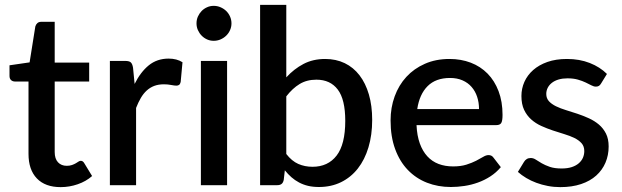

<svg xmlns="http://www.w3.org/2000/svg" viewBox="-20 -760 2554 788"><path d="M229 8Q165.5 8 131.2 -27.8Q97 -63.5 97 -128.5V-425.5H41Q32 -425.5 25.5 -431.2Q19 -437 19 -448.5V-492L101.5 -504L125 -651.5Q127.5 -660 133.5 -665.2Q139.5 -670.5 149.5 -670.5H204.5V-503H346V-425.5H204.5V-136Q204.5 -108.5 218 -94Q231.5 -79.5 254 -79.5Q266.5 -79.5 275.5 -82.8Q284.5 -86 291 -89.8Q297.5 -93.5 302.2 -96.8Q307 -100 311.5 -100Q320.5 -100 326 -90L358 -37.5Q333 -15.5 299 -3.8Q265 8 229 8Z M532.5 -415.5Q556.5 -464 590.5 -491.8Q624.5 -519.5 672 -519.5Q688.5 -519.5 703 -515.8Q717.5 -512 729 -504.5L721.5 -423.5Q719.5 -415 715.2 -411.8Q711 -408.5 704 -408.5Q696.5 -408.5 682.5 -411.2Q668.5 -414 653 -414Q630.5 -414 613.2 -407.5Q596 -401 582.2 -388.5Q568.5 -376 558 -358Q547.5 -340 538.5 -317V0H431V-510H493.5Q510.5 -510 517 -503.8Q523.5 -497.5 526 -482Z M912 -510V0H804.5V-510ZM930 -664Q930 -649.5 924.2 -636.5Q918.5 -623.5 908.5 -613.8Q898.5 -604 885.2 -598.2Q872 -592.5 857 -592.5Q842.5 -592.5 829.8 -598.2Q817 -604 807.5 -613.8Q798 -623.5 792.2 -636.5Q786.5 -649.5 786.5 -664Q786.5 -679 792.2 -692Q798 -705 807.5 -714.8Q817 -724.5 829.8 -730.2Q842.5 -736 857 -736Q872 -736 885.2 -730.2Q898.5 -724.5 908.5 -714.8Q918.5 -705 924.2 -692Q930 -679 930 -664Z M1155 -128Q1177.5 -99 1204.2 -87.2Q1231 -75.5 1262.5 -75.5Q1326 -75.5 1361.5 -121.5Q1397 -167.5 1397 -264Q1397 -352 1366.2 -392.5Q1335.5 -433 1278.5 -433Q1239 -433 1209.8 -415.2Q1180.5 -397.5 1155 -364.5ZM1155 -442.5Q1186.5 -477 1225.5 -497.5Q1264.5 -518 1314.5 -518Q1359 -518 1394.8 -500.8Q1430.5 -483.5 1455.5 -451Q1480.5 -418.5 1494 -372.2Q1507.5 -326 1507.5 -268Q1507.5 -206 1492.2 -155.2Q1477 -104.5 1448.5 -68.2Q1420 -32 1379.5 -12.2Q1339 7.5 1289 7.5Q1264.5 7.5 1244.5 2.8Q1224.5 -2 1207.5 -11Q1190.5 -20 1176.2 -32.5Q1162 -45 1149 -61L1144.5 -21.5Q1142 -10 1135.5 -5Q1129 0 1117.5 0H1047.5V-740H1155Z M1946 -312.5Q1946 -339.5 1938.2 -362.8Q1930.5 -386 1915.5 -403.2Q1900.5 -420.5 1878.2 -430.2Q1856 -440 1827 -440Q1768.5 -440 1735 -406.5Q1701.5 -373 1692.5 -312.5ZM1689.5 -246.5Q1691.5 -203 1703 -171.2Q1714.5 -139.5 1733.8 -118.5Q1753 -97.5 1779.8 -87.2Q1806.5 -77 1839.5 -77Q1871 -77 1894 -84.2Q1917 -91.5 1934 -100.2Q1951 -109 1963 -116.2Q1975 -123.5 1985 -123.5Q1998 -123.5 2005 -113.5L2035.5 -74Q2016.5 -51.5 1992.5 -36Q1968.5 -20.5 1941.5 -10.8Q1914.5 -1 1886 3.2Q1857.5 7.5 1830.5 7.5Q1777.5 7.5 1732.2 -10.2Q1687 -28 1653.8 -62.5Q1620.5 -97 1601.8 -148Q1583 -199 1583 -265.5Q1583 -318.5 1599.8 -364.5Q1616.5 -410.5 1647.8 -444.5Q1679 -478.5 1723.8 -498.2Q1768.5 -518 1825 -518Q1872 -518 1912 -502.8Q1952 -487.5 1981 -458Q2010 -428.5 2026.2 -385.8Q2042.5 -343 2042.5 -288.5Q2042.5 -263.5 2037 -255Q2031.5 -246.5 2017 -246.5Z M2447 -417.5Q2443 -410.5 2438 -407.5Q2433 -404.5 2425.5 -404.5Q2417 -404.5 2407 -409.8Q2397 -415 2383.5 -421.5Q2370 -428 2351.8 -433.2Q2333.5 -438.5 2309 -438.5Q2289 -438.5 2272.8 -433.8Q2256.5 -429 2245.2 -420.2Q2234 -411.5 2228 -399.8Q2222 -388 2222 -374.5Q2222 -356.5 2233 -344.5Q2244 -332.5 2262 -323.8Q2280 -315 2303 -308Q2326 -301 2350 -293Q2374 -285 2397 -274.5Q2420 -264 2438 -248.8Q2456 -233.5 2467 -211.8Q2478 -190 2478 -159Q2478 -123 2465 -92.5Q2452 -62 2427 -39.5Q2402 -17 2364.8 -4.5Q2327.5 8 2279.5 8Q2253 8 2228.2 3.2Q2203.5 -1.5 2181.2 -9.8Q2159 -18 2139.8 -29.5Q2120.5 -41 2105.5 -54.5L2130.5 -95.5Q2135 -103 2141.8 -107.2Q2148.5 -111.5 2158.5 -111.5Q2169 -111.5 2179.2 -104.8Q2189.5 -98 2203.2 -90Q2217 -82 2236.5 -75.2Q2256 -68.5 2285 -68.5Q2309 -68.5 2326.5 -74.2Q2344 -80 2355.5 -90Q2367 -100 2372.5 -112.8Q2378 -125.5 2378 -140Q2378 -159.5 2367 -172Q2356 -184.5 2337.8 -193.5Q2319.5 -202.5 2296.2 -209.5Q2273 -216.5 2249 -224.5Q2225 -232.5 2201.8 -243Q2178.5 -253.5 2160.2 -269.8Q2142 -286 2131 -309.2Q2120 -332.5 2120 -366Q2120 -396.5 2132.2 -424Q2144.5 -451.5 2168.2 -472.5Q2192 -493.5 2226.8 -505.8Q2261.5 -518 2307 -518Q2358.5 -518 2400.5 -501.5Q2442.5 -485 2471 -456.5Z"/></svg>

Font: Lato SemiBold
Style: Regular
Weight: 600
Designer: Lukasz Dziedzic with Adam Twardoch and Botio Nikoltchev
Foundry: tyPoland Lukasz Dziedzic
Version: Version 2.015; 2015-08-06; http://www.latofonts.com/